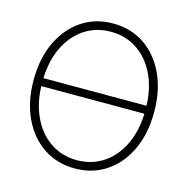

<svg xmlns="http://www.w3.org/2000/svg" viewBox="-109 -841 934 955"><g transform="rotate(15 358.0 -364.0)"><path d="M630.4 -384.3V-343.3H81.5V-384.3ZM358.4 9.3Q267.1 9.3 196.8 -37.8Q126.5 -85 87.2 -168.9Q47.9 -252.9 47.9 -363.3Q47.9 -474.6 87.4 -558.6Q127 -642.6 197 -689.7Q267.1 -736.8 358.4 -736.8Q450.2 -736.8 520 -689.7Q589.8 -642.6 629.2 -558.6Q668.5 -474.6 668.5 -363.3Q668.5 -252.4 629.2 -168.5Q589.8 -84.5 520 -37.6Q450.2 9.3 358.4 9.3ZM358.4 -33.2Q435.5 -33.2 495.6 -73.7Q555.7 -114.3 589.8 -188.5Q624 -262.7 624 -363.3Q624 -464.4 589.8 -538.6Q555.7 -612.8 495.6 -653.6Q435.5 -694.3 358.4 -694.3Q281.7 -694.3 221.4 -654.1Q161.1 -613.8 126.7 -539.3Q92.3 -464.8 92.3 -363.3Q92.3 -263.2 126.5 -189Q160.6 -114.7 220.7 -74Q280.8 -33.2 358.4 -33.2Z"/></g></svg>

Font: Inter 28pt ExtraLight
Style: Regular
Weight: 250
Designer: Rasmus Andersson
Foundry: rsms
Version: Version 4.001;git-66647c0bb